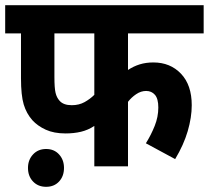

<svg xmlns="http://www.w3.org/2000/svg" viewBox="-20 -642 806 741"><path d="M474 -513V-372Q495 -386 519 -393.5Q543 -401 572 -401Q637 -401 678.5 -357.5Q720 -314 720 -236Q720 -189 704.5 -136Q689 -83 656 -28L543 -89Q563 -121 577 -156Q591 -191 591 -227Q591 -261 578 -276Q565 -291 544 -291Q524 -291 505.5 -278.5Q487 -266 474 -249V0H344V-156Q320 -140 292.5 -133.5Q265 -127 233 -127Q188 -127 156.5 -141.5Q125 -156 105 -178Q82 -204 71.5 -239Q61 -274 61 -340V-513H0V-622H766V-513ZM190 -513V-345Q190 -302 194.5 -283.5Q199 -265 210 -253Q225 -236 257 -236Q285 -236 306.5 -248Q328 -260 344 -276V-513ZM88 6Q88 -25 107.5 -46Q127 -67 158 -67Q189 -67 208 -46Q227 -25 227 6Q227 38 208 58.5Q189 79 158 79Q127 79 107.5 58.5Q88 38 88 6Z"/></svg>

Font: Noto Sans SemiCondensed
Style: Bold
Weight: 700
Width: 4
Designer: Monotype Design Team
Foundry: Monotype Imaging Inc.
Version: Version 2.013; ttfautohint (v1.8.4.7-5d5b)